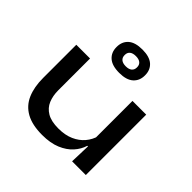

<svg xmlns="http://www.w3.org/2000/svg" viewBox="-185 -892 1077 1077"><g transform="rotate(45 353.0 -353.5)"><path d="M181 -479V-227.5Q181 -183.5 195.2 -149.2Q209.5 -115 242.8 -95.2Q276 -75.5 333 -75.5Q386 -75.5 424.8 -92.8Q463.5 -110 488 -139.2Q512.5 -168.5 522 -204.5L537.5 -122H516.5Q505.5 -85.5 477.8 -54.5Q450 -23.5 404.5 -4.5Q359 14.5 294 14.5Q215 14.5 166 -12.8Q117 -40 94.5 -91.8Q72 -143.5 72 -216.5V-479ZM626.5 -479V0H517.5L522 -139.5L517.5 -153V-479ZM240.5 -629V-631Q240.5 -673 268.5 -697.8Q296.5 -722.5 353.5 -722.5Q410 -722.5 438 -697.8Q466 -673 466 -631V-629Q466 -587.5 438 -562.5Q410 -537.5 353.5 -537.5Q296.5 -537.5 268.5 -562.5Q240.5 -587.5 240.5 -629ZM304.5 -629.5Q304.5 -610.5 317 -600Q329.5 -589.5 353.5 -589.5Q377.5 -589.5 390 -600Q402.5 -610.5 402.5 -629.5V-631Q402.5 -650 390 -660.2Q377.5 -670.5 353.5 -670.5Q329.5 -670.5 317 -660.2Q304.5 -650 304.5 -631Z"/></g></svg>

Font: Anek Latin Expanded Medium
Style: Regular
Weight: 500
Width: 7
Designer: Yesha Goshar
Foundry: Ek Type
Version: Version 1.003